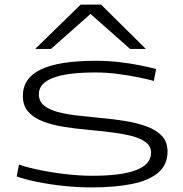

<svg xmlns="http://www.w3.org/2000/svg" viewBox="-20 -810 799 840"><path d="M53 -38 63 -90Q97 -78 152 -66.5Q207 -55 268.5 -48Q330 -41 386 -41Q511 -41 576 -66Q641 -91 641 -142Q641 -170 618 -187.5Q595 -205 556 -215Q517 -225 468 -231Q419 -237 366 -242Q309 -247 257 -255.5Q205 -264 165 -280Q125 -296 102.5 -322.5Q80 -349 80 -390Q80 -468 158.5 -506Q237 -544 399 -544Q454 -544 504.5 -538Q555 -532 596 -523.5Q637 -515 663 -508L653 -456Q628 -463 586.5 -471.5Q545 -480 495.5 -486.5Q446 -493 398 -493Q150 -493 150 -398Q150 -367 172.5 -348.5Q195 -330 233 -320Q271 -310 319.5 -304.5Q368 -299 419 -294Q476 -289 528.5 -280.5Q581 -272 622.5 -256.5Q664 -241 688.5 -215Q713 -189 713 -147Q713 -89 672 -54.5Q631 -20 556.5 -5Q482 10 381 10Q322 10 260 3.5Q198 -3 143.5 -14Q89 -25 53 -38ZM134 -596 333 -790H422L618 -596H549L376 -749L203 -596Z"/></svg>

Font: Georama ExtraExtended Light
Style: Regular
Weight: 300
Width: 8
Designer: Jean-Baptiste Levee
Foundry: Production Type
Version: Version 1.000